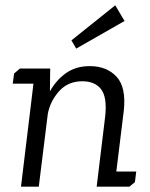

<svg xmlns="http://www.w3.org/2000/svg" viewBox="-20 -703 563 723"><path d="M449 -624 267 -520 249 -551 414 -683ZM55 -445H169L168 -359Q192 -402 229 -428Q266 -454 318 -454Q382 -454 419 -414Q456 -374 446 -285L418 -57H493L488 -17L467 0H344L376 -264Q384 -336 361 -366.5Q338 -397 290 -397Q236 -397 202.5 -359.5Q169 -322 160 -274L126 0H59L106 -388H28L33 -426Z"/></svg>

Font: Zilla Slab
Style: Italic
Weight: 400
Italic angle: -6°
Designer: Typotheque.com
Foundry: Typotheque type foundry
Version: Version 1.1; 2017; ttfautohint (v1.6)